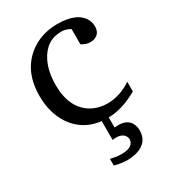

<svg xmlns="http://www.w3.org/2000/svg" viewBox="-176 -582 798 896"><g transform="rotate(-30 223.0 -134.0)"><path d="M37 -241Q37 -372 124 -441Q187 -490 274 -491Q384 -491 415 -431Q424 -413 424 -393Q424 -353 387 -342Q378 -340 368 -340Q346 -340 323 -355V-437Q299 -451 275 -451Q193 -451 153 -370Q128 -319 128 -248Q128 -121 212 -73Q250 -52 298 -52Q363 -53 425 -94V-42Q340 7 262 7Q141 7 79 -86Q37 -151 37 -241ZM175 177Q206 185 234 185Q294 185 300 149Q301 146 301 142Q295 107 251 105Q243 105 230 107V0H267V61Q277 60 287 60Q348 60 360 112Q362 121 362 132Q362 194 299 215Q274 223 244 223Q212 223 175 213Z"/></g></svg>

Font: Khartiya
Style: Regular
Weight: 500
Version: Version 1.0.1